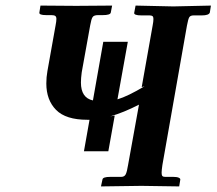

<svg xmlns="http://www.w3.org/2000/svg" viewBox="-20 -667 776 688"><path d="M368.2 -125H280.8L300.8 -237.8H293Q215.8 -237.8 180.9 -273.2Q146 -308.6 146 -368.2Q146 -390.6 149.9 -412.1L179.2 -576.2Q182.1 -590.8 182.1 -599.1Q182.1 -606.9 178 -609.9Q173.8 -612.8 164.1 -612.8H146Q132.3 -612.8 126.2 -615.2Q120.1 -617.7 121.1 -622.1L125 -647L252.9 -646Q271 -646 317.6 -646.5Q364.3 -647 381.8 -647L377 -622.1Q375.5 -612.8 348.1 -612.8H331.1Q316.4 -612.8 311.8 -605.7Q307.1 -598.6 303.2 -576.2L272.9 -408.2Q270 -386.7 270 -371.1Q270 -316.4 313 -307.1L350.1 -517.1H438L400.9 -311Q437.5 -321.8 498 -357.9L487.8 -355L526.9 -575.2Q529.8 -589.8 529.8 -599.1Q529.8 -606.4 526.6 -609.1Q523.4 -611.8 516.1 -611.8H486.8Q472.7 -611.8 466.3 -614.3Q460 -616.7 460.9 -621.1L465.8 -647L601.1 -644Q619.1 -644.5 668.2 -645.5Q717.3 -646.5 735.8 -647L731.9 -622.1Q728.5 -611.8 703.1 -611.8H673.8Q662.6 -611.8 658.4 -605.5Q654.3 -599.1 649.9 -575.2L562 -76.2Q559.1 -56.6 559.1 -47.9Q559.1 -39.6 561.8 -36.4Q564.5 -33.2 571.8 -33.2H601.1Q613.8 -33.2 620.4 -30.3Q627 -27.3 626 -22.9L622.1 1L486.8 -1Q466.3 -1 414.3 0Q362.3 1 341.8 1L347.2 -23.9Q348.6 -33.2 375 -33.2H414.1Q425.8 -33.2 430.4 -42.2Q435.1 -51.3 439 -76.2L478 -292Q422.9 -263.7 375 -250L391.1 -252.9Z"/></svg>

Font: Linux Libertine
Style: Bold Italic
Weight: 700
Italic angle: -11.5°
Designer: Philipp H. Poll
Foundry: Philipp H. Poll
Version: Version 4.0.5